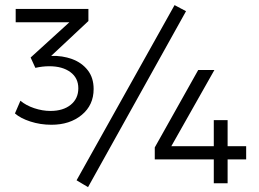

<svg xmlns="http://www.w3.org/2000/svg" viewBox="-20 -736 1040 771"><path d="M333.5 15.5 287.5 -12 681 -715.5 727 -691ZM186.5 -235Q142 -235 102 -248Q62 -261 40 -280.5L62 -331.5Q84.5 -312.5 117.5 -301.5Q150.5 -290.5 182.5 -290.5Q233.5 -290.5 264 -315.2Q294.5 -340 294.5 -381.5Q294.5 -423 262.5 -446.5Q230.5 -470 178 -470Q150.5 -470 122 -463.5L103 -505L258.5 -646.5H43V-700H335V-651.5L185.5 -511.5Q230.5 -513 269.5 -498.8Q308.5 -484.5 332.2 -454.2Q356 -424 356 -378.5Q356 -314 308.2 -274.5Q260.5 -235 186.5 -235ZM838.5 0V-96H601.5V-144L776 -455H841L668 -149H838.5V-253.5H894V-149H968.5V-96H894V0Z"/></svg>

Font: Geologica ExtraLight
Style: Regular
Weight: 200
Designer: Sindre Bremnes, Frode Helland
Foundry: Monokrom Skriftforlag AS
Version: Version 1.010; ttfautohint (v1.8.4.7-5d5b);gftools[0.9.28]